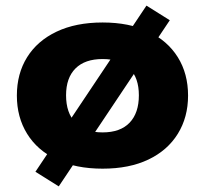

<svg xmlns="http://www.w3.org/2000/svg" viewBox="-20 -589 729 683"><path d="M345 11Q250 11 181.5 -21.5Q113 -54 76.5 -113Q40 -172 40 -249Q40 -327 76.5 -385.5Q113 -444 181.5 -476.5Q250 -509 345 -509Q440 -509 508 -476.5Q576 -444 612.5 -385.5Q649 -327 649 -249Q649 -172 612.5 -113Q576 -54 508 -21.5Q440 11 345 11ZM345 -118Q408 -118 441 -152.5Q474 -187 474 -250Q474 -312 441 -345.5Q408 -379 345 -379Q282 -379 248.5 -345.5Q215 -312 215 -250Q215 -187 248.5 -152.5Q282 -118 345 -118ZM189 74 106 22 501 -569 584 -517Z"/></svg>

Font: Nunito Sans 10pt SemiExpanded Black
Style: Regular
Weight: 900
Width: 6
Designer: Vernon Adams
Foundry: Vernon Adams
Version: Version 3.101;gftools[0.9.27]